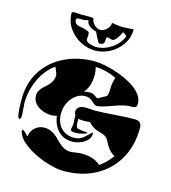

<svg xmlns="http://www.w3.org/2000/svg" viewBox="-127 -1000 966 1086"><g transform="rotate(15 356.5 -456.5)"><path d="M351 -188Q299 -188 267.5 -221Q236 -254 229 -307Q212 -302 197 -302Q172 -302 146 -311.5Q120 -321 102.5 -340.5Q85 -360 85 -389Q85 -420 126 -454Q166 -488 166 -526Q166 -537 149 -573Q112 -548 86 -508Q60 -468 46.5 -422Q33 -376 33 -332Q33 -320 35.5 -295.5Q38 -271 38 -259Q38 -235 27 -235Q12 -243 12 -344Q12 -444 58.5 -514.5Q105 -585 183.5 -622.5Q262 -660 357 -660Q383 -660 420.5 -652.5Q458 -645 498.5 -630.5Q539 -616 574.5 -595.5Q610 -575 632 -548.5Q654 -522 654 -491Q654 -472 641 -468Q635 -466 613 -466Q599 -466 575.5 -460.5Q552 -455 520 -443Q456 -419 432 -419Q420 -419 401 -438Q383 -456 357 -456Q325 -456 300 -436Q275 -416 261.5 -386.5Q248 -357 248 -327Q248 -275 276.5 -243.5Q305 -212 356 -212Q391 -212 419 -240Q447 -268 451 -268Q452 -267 452 -261Q452 -238 435 -221.5Q418 -205 394.5 -196.5Q371 -188 351 -188ZM423 -461Q471 -486 473 -488Q482 -497 482 -543Q482 -567 493 -600Q433 -629 370 -631Q376 -609 376 -584Q376 -516 341 -479Q351 -481 360 -482Q369 -483 376 -483Q398 -483 423 -461ZM346 -15Q315 -15 272 -26Q229 -37 185.5 -57Q142 -77 108.5 -103.5Q75 -130 63 -160Q62 -164 60.5 -167.5Q59 -171 59 -173Q59 -180 64 -180Q72 -180 98 -151Q102 -183 125 -203.5Q148 -224 180 -224Q227 -224 270 -177Q314 -130 352 -130Q363 -130 385.5 -133.5Q408 -137 420 -137Q492 -137 532 -100Q551 -113 568.5 -130.5Q586 -148 603 -170Q570 -190 555 -218Q536 -254 529 -261Q517 -273 482 -282Q448 -291 428 -312L420 -321Q409 -320 399 -319.5Q389 -319 381 -319Q359 -319 351 -323V-296Q351 -275 361 -268Q365 -268 378.5 -264.5Q392 -261 415 -261Q420 -261 420 -259Q420 -254 405.5 -249.5Q391 -245 375 -243Q359 -241 353 -241Q326 -241 326 -254Q326 -259 328.5 -269.5Q331 -280 331 -286Q331 -290 331 -296Q331 -302 330 -312Q329 -328 330 -337Q323 -347 323 -357Q323 -394 378 -394Q389 -394 406.5 -392.5Q424 -391 430 -391Q468 -391 546 -397Q584 -400 613 -401Q642 -402 661 -402Q701 -402 701 -362Q701 -257 656 -179Q611 -101 531 -58Q451 -15 346 -15ZM341 -719Q298 -719 256 -740.5Q214 -762 186.5 -801Q159 -840 159 -892Q159 -898 180 -898L224 -895Q219 -896 230 -896Q241 -896 267 -896Q287 -896 287 -892Q287 -874 304 -857Q321 -840 340 -840Q359 -840 376.5 -857Q394 -874 394 -892Q394 -895 398 -895Q399 -895 409 -893Q419 -891 433 -889.5Q447 -888 457 -888Q522 -891 522 -892Q522 -840 494.5 -801Q467 -762 425.5 -740.5Q384 -719 341 -719ZM341 -740Q387 -740 430 -768Q473 -796 491 -841V-842Q491 -846 483.5 -851Q476 -856 468 -861Q466 -854 458 -840Q450 -826 440 -814.5Q430 -803 421 -803Q416 -803 405.5 -806.5Q395 -810 390 -810Q384 -808 384 -794Q384 -775 377 -769.5Q370 -764 356 -764Q351 -764 347 -771.5Q343 -779 335 -793Q331 -801 327.5 -809Q324 -817 320 -824Q263 -841 263 -873Q263 -876 255 -874Q249 -873 244.5 -871.5Q240 -870 236 -870H207Q192 -870 192 -861Q192 -834 221 -829Q266 -821 278 -812Q283 -808 283 -796Q283 -790 282 -783Q281 -776 281 -771Q281 -763 284 -760Q291 -751 310.5 -745.5Q330 -740 341 -740Z"/></g></svg>

Font: Moo Lah Lah
Style: Regular
Weight: 400
Designer: Robert E. Leuschke
Foundry: Robert E. Leuschke
Version: Version 1.010; ttfautohint (v1.8.3)